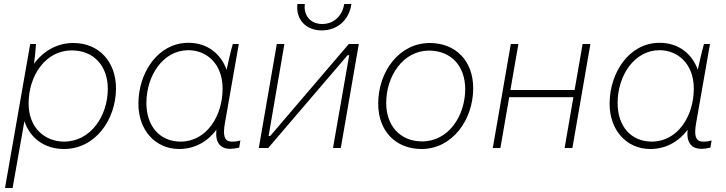

<svg xmlns="http://www.w3.org/2000/svg" viewBox="-20 -740 3629 960"><path d="M5 200H43L102 -134C130 -50 202 5 300 5C458 5 560 -144 560 -298C560 -430 476 -525 347 -525C264 -525 196 -484 150 -421C154 -450 158 -488 160 -520H131ZM300 -32C206 -32 123 -99 123 -223C123 -361 207 -488 339 -488C449 -488 519 -410 519 -296C519 -160 433 -32 300 -32Z M1130 4C1146 4 1159 2 1176 -2L1182 -38C1167 -33 1156 -32 1139 -32C1099 -32 1095 -67 1104 -121L1174 -520H1144C1133 -483 1120 -424 1113 -391C1084 -472 1016 -526 922 -526C770 -526 672 -377 672 -221C672 -91 755 5 876 5C953 5 1018 -32 1062 -91C1055 -27 1082 4 1130 4ZM922 -489C1012 -489 1093 -422 1093 -297C1093 -159 1012 -32 883 -32C778 -32 712 -110 712 -225C712 -360 794 -489 922 -489Z M1274 0H1321L1718 -464H1726L1645 0H1684L1774 -520H1724L1331 -60H1323L1402 -520H1364ZM1588 -588C1666 -588 1725 -638 1737 -720H1701C1691 -657 1646 -620 1591 -620C1533 -620 1497 -662 1504 -720H1467C1458 -643 1510 -588 1588 -588Z M2088 5C2240 5 2346 -139 2346 -299C2346 -436 2258 -525 2129 -525C1976 -525 1871 -382 1871 -222C1871 -85 1958 5 2088 5ZM2091 -33C1980 -33 1911 -112 1911 -225C1911 -359 1995 -487 2125 -487C2237 -487 2306 -408 2306 -295C2306 -160 2222 -33 2091 -33Z M2893 -520 2853 -290H2532L2572 -520H2534L2444 0H2482L2526 -254H2847L2803 0H2842L2932 -520Z M3486 4C3502 4 3515 2 3532 -2L3538 -38C3523 -33 3512 -32 3495 -32C3455 -32 3451 -67 3460 -121L3530 -520H3500C3489 -483 3476 -424 3469 -391C3440 -472 3372 -526 3278 -526C3126 -526 3028 -377 3028 -221C3028 -91 3111 5 3232 5C3309 5 3374 -32 3418 -91C3411 -27 3438 4 3486 4ZM3278 -489C3368 -489 3449 -422 3449 -297C3449 -159 3368 -32 3239 -32C3134 -32 3068 -110 3068 -225C3068 -360 3150 -489 3278 -489Z"/></svg>

Font: Fixel Text 20240404 ExtraLight
Style: Italic
Weight: 200
Width: 4
Italic angle: -10°
Designer: AlfaBravo + MacPaw
Foundry: Kyrylo Tkachov, Marchela Mozhyna, Serhii Makarenko, Maria Weinstein, Zakhar Kryvoshyya
Version: Version 1.211;Glyphs 3.2 (3225)